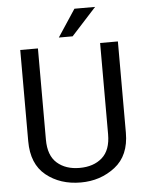

<svg xmlns="http://www.w3.org/2000/svg" viewBox="-60 -950 768 1008"><g transform="rotate(-5 324.0 -446.0)"><path d="M489.3 -710.9H583V-230Q583 -109.9 505.9 -50Q428.7 9.8 325.2 9.8Q216.3 9.8 142.3 -50Q68.4 -109.9 68.4 -230V-710.9H161.6V-230Q161.6 -146.5 206.8 -106.7Q252 -66.9 325.2 -66.9Q399.4 -66.9 444.3 -106.7Q489.3 -146.5 489.3 -230ZM275.9 -758.3 370.6 -901.9H479.5L348.6 -758.3Z"/></g></svg>

Font: Roboto21382017
Style: Regular
Weight: 400
Designer: Christian Robertson
Foundry: Google
Version: Version 2.138; 2017